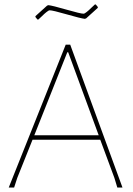

<svg xmlns="http://www.w3.org/2000/svg" viewBox="-20 -836 594 856"><path d="M407 -816 416 -805V-801L364 -754L358 -752Q340 -754 277.5 -772Q215 -790 202 -790Q199 -790 195.5 -788Q192 -786 187 -782Q182 -778 177.5 -774Q173 -770 165.5 -762.5Q158 -755 151 -749H147L138 -760V-764L190 -811L196 -813Q214 -811 276.5 -793Q339 -775 352 -775Q355 -775 358.5 -777Q362 -779 367 -783Q372 -787 376.5 -791Q381 -795 388.5 -802.5Q396 -810 403 -816ZM293 -637 526 0H503L490 -43L427 -213H125L57 -43L43 0H19L273 -637ZM280 -603 133 -233H420L284 -603Z"/></svg>

Font: Alegreya Sans SC Thin
Style: Regular
Weight: 100
Designer: Juan Pablo del Peral
Foundry: Huerta Tipografica
Version: Version 2.007